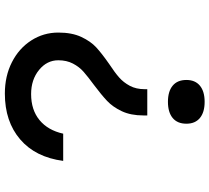

<svg xmlns="http://www.w3.org/2000/svg" viewBox="-56 -800 862 790"><g transform="rotate(-90 375.0 -405.0)"><path d="M295 -230V-246Q295 -298 312.5 -335Q330 -372 355 -395.5Q380 -419 420 -449Q454 -474 474.5 -492Q495 -510 508.5 -536Q522 -562 522 -596Q522 -643 482 -675.5Q442 -708 383 -708Q318 -708 276 -673.5Q234 -639 220 -576H108Q123 -690 196.5 -753Q270 -816 385 -816Q457 -816 514 -787Q571 -758 603.5 -707.5Q636 -657 636 -596Q636 -540 618 -501.5Q600 -463 575 -440Q550 -417 507 -387Q472 -364 451.5 -346Q431 -328 417 -302Q403 -276 403 -240V-230ZM261 -69Q261 -106 284.5 -125.5Q308 -145 351 -145Q394 -145 417.5 -125.5Q441 -106 441 -69Q441 -33 417.5 -13.5Q394 6 351 6Q308 6 284.5 -13.5Q261 -33 261 -69Z"/></g></svg>

Font: Martian Mono Custom sWd Rg
Style: Regular
Weight: 400
Width: 6
Monospace: yes
Designer: Alex Havermale
Foundry: Evil Martians
Version: Version 1.000